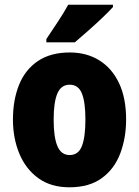

<svg xmlns="http://www.w3.org/2000/svg" viewBox="-20 -786 592 816"><path d="M516 -278Q516 -201 491.5 -135Q467 -69 413.5 -29.5Q360 10 275 10Q196 10 142.5 -29Q89 -68 62 -133.5Q35 -199 35 -278Q35 -361 61 -425.5Q87 -490 141 -526.5Q195 -563 277 -563Q348 -563 402 -529.5Q456 -496 486 -432.5Q516 -369 516 -278ZM208 -277Q208 -203 224 -165Q240 -127 276 -127Q313 -127 328 -165Q343 -203 343 -278Q343 -352 328 -389Q313 -426 276 -426Q240 -426 224 -389Q208 -352 208 -277ZM460 -756Q444 -738 415.5 -711Q387 -684 355.5 -656Q324 -628 298 -606H177V-620Q201 -656 226.5 -694.5Q252 -733 270 -766H460Z"/></svg>

Font: Noto Sans Malayalam Condensed Black
Style: Regular
Weight: 900
Width: 3
Designer: Jelle Bosma - Monotype Design Team
Foundry: Monotype Imaging Inc.
Version: Version 2.104; ttfautohint (v1.8.4.7-5d5b)